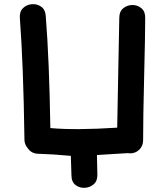

<svg xmlns="http://www.w3.org/2000/svg" viewBox="-20 -739 790 919"><path d="M322 100Q322 131 341 146Q360 161 385 160Q410 159 428.5 143Q447 127 446 96L444 3Q501 0 590 -6Q596 -5 603 -5Q629 -5 647 -23Q665 -41 665 -67Q665 -175 670 -375Q675 -574 675 -652Q676 -683 657.5 -699Q639 -715 614 -715Q589 -715 570 -699.5Q551 -684 551 -654Q550 -572 546 -395Q542 -218 541 -128Q342 -115 221 -126Q216 -449 199 -663Q197 -693 177 -707Q157 -721 132.5 -719Q108 -717 90.5 -700.5Q73 -684 75 -653Q92 -429 97 -71Q97 -49 111 -32Q129 -4 162 -3Q235 -1 319 7L322 100Z"/></svg>

Font: Balsamiq Sans
Style: Bold
Weight: 700
Designer: Michael Angeles
Foundry: Balsamiq SRL
Version: Version 1.020; ttfautohint (v1.8.4.7-5d5b);gftools[0.9.26]